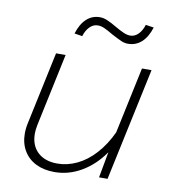

<svg xmlns="http://www.w3.org/2000/svg" viewBox="-84 -825 819 911"><g transform="rotate(10 325.0 -369.5)"><path d="M116 -152Q116 -95 150.5 -62.5Q185 -30 245 -30Q293 -30 339.5 -52Q386 -74 426 -118Q466 -162 495 -224L563 -544H609L493 0H452L475 -125Q430 -60 368.5 -24Q307 12 239 12Q187 12 149 -7Q111 -26 90 -61.5Q69 -97 69 -144Q69 -169 75 -196L149 -544H195L121 -195Q116 -170 116 -152ZM325 -749Q342 -749 361 -741Q380 -733 407 -717Q431 -703 448.5 -695.5Q466 -688 480 -688Q502 -688 519 -705Q536 -722 545 -751L584 -745Q569 -697 541.5 -672.5Q514 -648 477 -648Q460 -648 444 -655Q428 -662 396 -679Q369 -695 353 -702Q337 -709 322 -709Q300 -709 283 -692Q266 -675 257 -646L219 -652Q234 -700 261 -724.5Q288 -749 325 -749Z"/></g></svg>

Font: Azeret Mono Thin
Style: Italic
Weight: 100
Italic angle: -12°
Designer: Martin Vácha
Foundry: Displaay
Version: Version 1.000; Glyphs 3.0.3, build 3074